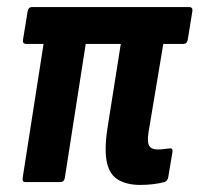

<svg xmlns="http://www.w3.org/2000/svg" viewBox="-20 -514 563 542"><path d="M376 8Q339 8 314.5 -6Q290 -20 282 -54.5Q274 -89 283 -150L321 -390H222L163 -12Q161 0 150 0H52Q42 0 44 -12L103 -390H54Q43 -390 45 -402L58 -482Q60 -494 70 -494H514Q525 -494 523 -482L510 -402Q508 -390 498 -390H441L399 -139Q395 -112 401.5 -102Q408 -92 425 -92Q433 -92 441 -93Q449 -94 458 -95Q468 -97 467 -86L455 -14Q453 -3 444 0Q429 4 411.5 6Q394 8 376 8Z"/></svg>

Font: Sofia Sans Condensed ExtraBold
Style: Italic
Weight: 800
Italic angle: -9°
Version: Version 4.100